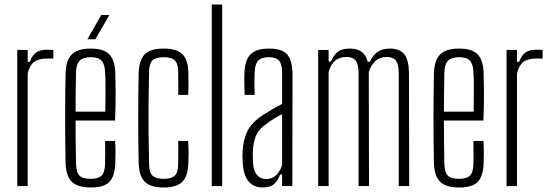

<svg xmlns="http://www.w3.org/2000/svg" viewBox="-20 -820 2431 846"><path d="M56 0V-600H102V-548H112Q122 -577 139.5 -589Q157 -601 187 -601Q203 -601 215 -600V-562H187Q149 -562 129.5 -546.5Q110 -531 102 -496V0Z M443 -199H487Q489 -172 489 -147Q489 -122 488 -101Q486 -44 462.5 -19Q439 6 381 6Q322 6 296.5 -19Q271 -44 269 -101Q267 -194 267 -299Q267 -404 269 -498Q271 -556 297 -581Q323 -606 381 -606Q436 -606 461 -581Q486 -556 488 -499Q489 -474 489.5 -418.5Q490 -363 487 -289H313Q313 -245 313.5 -199.5Q314 -154 315 -98Q316 -60 330.5 -46Q345 -32 379 -32Q413 -32 427.5 -46Q442 -60 443 -98Q444 -138 443 -199ZM381 -568Q346 -568 331 -552.5Q316 -537 315 -502Q314 -451 313.5 -410Q313 -369 313 -328H444Q445 -387 445 -432.5Q445 -478 443 -502Q442 -537 427.5 -552.5Q413 -568 381 -568ZM365 -647 426 -754H462L400 -647Z M591 -101Q589 -194 589 -299Q589 -404 591 -498Q593 -556 618 -581Q643 -606 701 -606Q759 -606 784 -581Q809 -556 810 -499Q810 -479 810.5 -454Q811 -429 809 -402H765Q766 -430 765.5 -456Q765 -482 765 -502Q765 -540 750 -554Q735 -568 701 -568Q667 -568 652 -554Q637 -540 637 -502Q635 -425 634.5 -362.5Q634 -300 634.5 -237.5Q635 -175 637 -98Q637 -60 652 -46Q667 -32 701 -32Q735 -32 750 -46Q765 -60 765 -98Q765 -119 765.5 -144Q766 -169 765 -199H809Q811 -172 811 -147Q811 -122 810 -101Q808 -44 783.5 -19Q759 6 701 6Q643 6 618 -19Q593 -44 591 -101Z M913 0V-800H959V0Z M1139 6Q1096 6 1074.5 -21.5Q1053 -49 1050 -99Q1049 -113 1048.5 -126Q1048 -139 1049 -152Q1051 -202 1069.5 -241Q1088 -280 1137 -312Q1157 -325 1179 -338Q1201 -351 1223 -362V-501Q1223 -536 1210 -552Q1197 -568 1163 -568Q1134 -568 1119 -554Q1104 -540 1102 -502Q1101 -483 1101 -454.5Q1101 -426 1102 -402H1058Q1057 -425 1056.5 -451.5Q1056 -478 1057 -499Q1059 -556 1084.5 -581Q1110 -606 1165 -606Q1224 -606 1246 -579.5Q1268 -553 1269 -494L1268 0H1223V-51H1214Q1205 -25 1188 -9.5Q1171 6 1139 6ZM1152 -31Q1203 -31 1223 -93V-317Q1207 -309 1188.5 -298Q1170 -287 1144 -267Q1115 -244 1105.5 -216.5Q1096 -189 1094 -152Q1094 -143 1094 -129Q1094 -115 1095 -101Q1097 -68 1112 -49.5Q1127 -31 1152 -31Z M1382 0V-600H1428V-549H1438Q1451 -579 1469.5 -592.5Q1488 -606 1520 -606Q1553 -606 1572.5 -592.5Q1592 -579 1600 -548H1610Q1623 -577 1644 -591.5Q1665 -606 1697 -606Q1741 -606 1761 -581.5Q1781 -557 1782 -500L1783 0H1737V-502Q1736 -538 1724 -553.5Q1712 -569 1684 -569Q1626 -569 1605 -502L1606 0H1560V-502Q1559 -538 1547 -553.5Q1535 -569 1507 -569Q1477 -569 1457.5 -553.5Q1438 -538 1428 -503V0Z M2066 -199H2110Q2112 -172 2112 -147Q2112 -122 2111 -101Q2109 -44 2085.5 -19Q2062 6 2004 6Q1945 6 1919.5 -19Q1894 -44 1892 -101Q1890 -194 1890 -299Q1890 -404 1892 -498Q1894 -556 1920 -581Q1946 -606 2004 -606Q2059 -606 2084 -581Q2109 -556 2111 -499Q2112 -474 2112.5 -418.5Q2113 -363 2110 -289H1936Q1936 -245 1936.5 -199.5Q1937 -154 1938 -98Q1939 -60 1953.5 -46Q1968 -32 2002 -32Q2036 -32 2050.5 -46Q2065 -60 2066 -98Q2067 -138 2066 -199ZM2004 -568Q1969 -568 1954 -552.5Q1939 -537 1938 -502Q1937 -451 1936.5 -410Q1936 -369 1936 -328H2067Q2068 -387 2068 -432.5Q2068 -478 2066 -502Q2065 -537 2050.5 -552.5Q2036 -568 2004 -568Z M2212 0V-600H2258V-548H2268Q2278 -577 2295.5 -589Q2313 -601 2343 -601Q2359 -601 2371 -600V-562H2343Q2305 -562 2285.5 -546.5Q2266 -531 2258 -496V0Z"/></svg>

Font: Big Shoulders Display Light
Style: Regular
Weight: 300
Designer: Patric King
Foundry: XO Type Co
Version: Version 1.000; ttfautohint (v1.8.2)